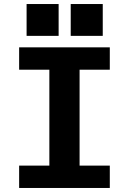

<svg xmlns="http://www.w3.org/2000/svg" viewBox="-20 -933 640 953"><path d="M75 0V-111H225V-587H75V-698H525V-587H375V-111H525V0ZM490 -913V-755H331V-913ZM271 -913V-755H112V-913Z"/></svg>

Font: iA Writer Duo S
Style: Bold
Weight: 700
Designer: Mike Abbink, Paul van der Laan, Pieter van Rosmalen, Oliver Reichenstein
Foundry: Bold Monday and Information Architects Inc.
Version: Version 2.000